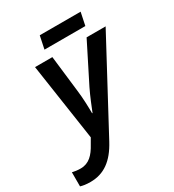

<svg xmlns="http://www.w3.org/2000/svg" viewBox="-298 -819 1067 1180"><g transform="rotate(-30 236.0 -228.5)"><path d="M153 -606H443L462 -697H172ZM-8 240C88 240 158 189 215 83L550 -542H415L277 -268C252 -217 227 -153 214 -121H211C211 -161 209 -232 202 -285L172 -542H49L130 3L108 41C76 100 40 138 -19 138C-42 138 -61 135 -78 131V231C-61 236 -41 240 -8 240Z"/></g></svg>

Font: Noto Sans SemiBold
Style: Italic
Weight: 600
Italic angle: -12°
Designer: Monotype Design Team
Foundry: Monotype Imaging Inc.
Version: Version 2.013